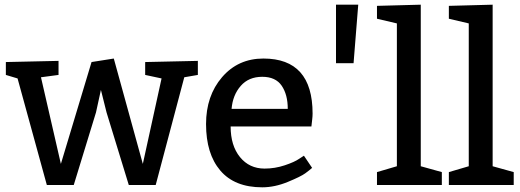

<svg xmlns="http://www.w3.org/2000/svg" viewBox="-20 -790 2219 820"><path d="M155 -460 240 -90 371 -525 466 -540 590 -90 670 -455 600 -470V-525L825 -530V-470L767 -460L645 0H530L435 -310L411 -406L390 -310L295 0H180L55 -455L5 -470V-525L230 -530V-470Z M1310 -250H965Q965 -168 1005 -119Q1045 -70 1110 -70Q1154 -70 1196 -84Q1238 -98 1258 -112L1278 -125L1313 -73Q1303 -64 1284 -50Q1265 -36 1209 -13Q1153 10 1100 10Q982 10 921 -61.5Q860 -133 860 -260Q860 -381 928.5 -460.5Q997 -540 1105 -540Q1315 -540 1315 -305Q1315 -294 1313.5 -281Q1312 -268 1311 -259ZM969 -325H1209Q1209 -386 1183 -424Q1157 -462 1100 -462Q1042 -462 1008 -423Q974 -384 969 -325Z M1415 -520V-770H1510L1490 -520Z M1867 -55V0H1590V-55L1675 -80V-690L1590 -710V-765L1777 -770V-80Z M2174 -55V0H1897V-55L1982 -80V-690L1897 -710V-765L2084 -770V-80Z"/></svg>

Font: Bitter
Style: Regular
Weight: 400
Designer: Sol Matas
Foundry: Sol Matas
Version: Version 1.300;PS 001.300;hotconv 1.0.70;makeotf.lib2.5.58329